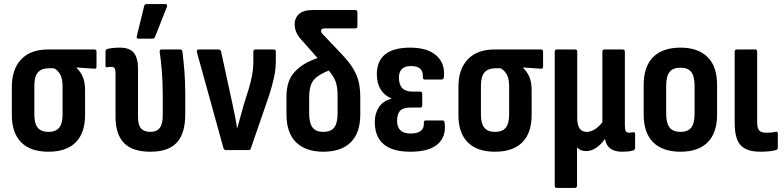

<svg xmlns="http://www.w3.org/2000/svg" viewBox="-20 -734 3836 939"><path d="M217 8Q129 8 83.5 -38Q38 -84 38 -171V-311Q38 -395 83.5 -443.5Q129 -492 215 -492H442Q452 -492 452 -481V-409Q452 -397 442 -398L354 -404V-402Q372 -386 384 -360Q396 -334 396 -294V-171Q396 -84 350.5 -38Q305 8 217 8ZM217 -89Q252 -89 269 -109Q286 -129 286 -173V-310Q286 -351 273.5 -371.5Q261 -392 244 -400H217Q184 -400 166 -380.5Q148 -361 148 -314V-173Q148 -129 165 -109Q182 -89 217 -89Z M716 8Q628 8 586.5 -34.5Q545 -77 545 -162V-372Q545 -393 540.5 -400Q536 -407 524 -407Q519 -407 513.5 -406.5Q508 -406 503 -405Q496 -403 496 -413V-482Q496 -492 506 -495Q534 -501 566 -501Q614 -501 634.5 -475.5Q655 -450 655 -398V-161Q655 -122 670 -105.5Q685 -89 716 -89Q746 -89 761 -108Q776 -127 776 -169V-265Q776 -332 771.5 -386Q767 -440 761 -480Q759 -492 771 -492H861Q870 -492 872 -483Q877 -444 881.5 -390.5Q886 -337 886 -273V-175Q886 -82 845 -37Q804 8 716 8ZM657 -545Q646 -545 649 -557L685 -704Q686 -714 698 -714H788Q801 -714 796 -700L738 -553Q734 -545 725 -545Z M1085 0Q1076 0 1073 -9L943 -479Q941 -492 951 -492H1049Q1058 -492 1061 -483L1117 -225Q1123 -196 1129 -167Q1135 -138 1139 -109H1141Q1148 -136 1156 -163.5Q1164 -191 1171 -218L1197 -301Q1207 -335 1213 -366.5Q1219 -398 1219 -433V-481Q1219 -492 1229 -492H1320Q1329 -492 1329 -481V-438Q1329 -395 1319.5 -352.5Q1310 -310 1295 -264L1207 -9Q1205 0 1196 0Z M1561 8Q1475 8 1428 -38Q1381 -84 1381 -175V-262Q1381 -340 1422 -383.5Q1463 -427 1533 -450L1458 -535Q1421 -573 1421 -615Q1421 -646 1442.5 -665.5Q1464 -685 1511 -685H1717Q1728 -685 1728 -673V-606Q1728 -595 1717 -595H1568Q1550 -595 1550 -583Q1550 -577 1554.5 -571Q1559 -565 1567 -558L1654 -466Q1690 -428 1709 -395.5Q1728 -363 1735 -330Q1742 -297 1742 -256V-175Q1742 -84 1695.5 -38Q1649 8 1561 8ZM1492 -180Q1492 -132 1508.5 -110.5Q1525 -89 1561 -89Q1598 -89 1614.5 -110.5Q1631 -132 1631 -180V-262Q1631 -308 1622 -333.5Q1613 -359 1588 -389Q1548 -373 1527.5 -356Q1507 -339 1499.5 -315Q1492 -291 1492 -256Z M1987 8Q1813 8 1813 -138Q1813 -180 1833.5 -210.5Q1854 -241 1894 -251V-253Q1861 -266 1842 -296Q1823 -326 1823 -370Q1823 -501 1986 -501Q2070 -501 2113.5 -463Q2157 -425 2151 -359Q2150 -345 2139 -345H2058Q2047 -345 2048 -358Q2051 -411 1990 -411Q1931 -411 1931 -354Q1931 -286 1997 -286H2036Q2045 -286 2045 -275V-220Q2045 -208 2036 -208H1988Q1952 -208 1937 -192.5Q1922 -177 1922 -143Q1922 -81 1988 -81Q2056 -81 2053 -133Q2052 -145 2062 -145H2145Q2154 -145 2155 -130Q2162 -64 2119.5 -28Q2077 8 1987 8Z M2401 8Q2313 8 2267.5 -38Q2222 -84 2222 -171V-311Q2222 -395 2267.5 -443.5Q2313 -492 2399 -492H2626Q2636 -492 2636 -481V-409Q2636 -397 2626 -398L2538 -404V-402Q2556 -386 2568 -360Q2580 -334 2580 -294V-171Q2580 -84 2534.5 -38Q2489 8 2401 8ZM2401 -89Q2436 -89 2453 -109Q2470 -129 2470 -173V-310Q2470 -351 2457.5 -371.5Q2445 -392 2428 -400H2401Q2368 -400 2350 -380.5Q2332 -361 2332 -314V-173Q2332 -129 2349 -109Q2366 -89 2401 -89Z M2703 185Q2693 185 2693 174V-481Q2693 -492 2703 -492H2793Q2803 -492 2803 -481V-157Q2803 -89 2849 -89Q2869 -89 2889 -101.5Q2909 -114 2926 -136V-481Q2926 -492 2937 -492H3025Q3036 -492 3036 -481V-121Q3036 -100 3040.5 -92.5Q3045 -85 3058 -85Q3064 -85 3068.5 -86Q3073 -87 3078 -87Q3086 -89 3086 -79V-10Q3086 -1 3076 2Q3063 6 3049 7Q3035 8 3022 8Q2988 8 2966.5 -6.5Q2945 -21 2939 -53L2938 -54Q2919 -27 2895.5 -11Q2872 5 2846 5Q2832 5 2820.5 0Q2809 -5 2802 -13V174Q2802 185 2791 185Z M3308 8Q3221 8 3174.5 -38Q3128 -84 3128 -174V-318Q3128 -409 3174.5 -455Q3221 -501 3308 -501Q3394 -501 3440.5 -455Q3487 -409 3487 -318V-174Q3487 -84 3441 -38Q3395 8 3308 8ZM3308 -89Q3344 -89 3360.5 -110Q3377 -131 3377 -179V-313Q3377 -361 3360.5 -382Q3344 -403 3308 -403Q3271 -403 3254.5 -382Q3238 -361 3238 -313V-179Q3238 -131 3255 -110Q3272 -89 3308 -89Z M3698 8Q3633 8 3603 -23Q3573 -54 3573 -134V-481Q3573 -492 3583 -492H3673Q3683 -492 3683 -481V-136Q3683 -107 3693 -96Q3703 -85 3728 -85Q3741 -85 3752.5 -86Q3764 -87 3775 -90Q3784 -91 3784 -80V-12Q3784 -3 3775 0Q3745 8 3698 8Z"/></svg>

Font: Sofia Sans Condensed
Style: Bold
Weight: 700
Designer: Botio Nikoltchev, Ani Petrova
Foundry: lettersoup
Version: Version 4.101; ttfautohint (v1.8.4.7-5d5b)